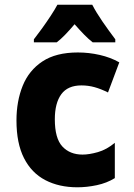

<svg xmlns="http://www.w3.org/2000/svg" viewBox="-20 -786 570 816"><path d="M309 10Q231 10 172.5 -20.5Q114 -51 82 -114Q50 -177 50 -274Q50 -356 76.5 -421.5Q103 -487 160.5 -525Q218 -563 311 -563Q358 -563 404 -552.5Q450 -542 487 -521L439 -393Q409 -408 382 -415.5Q355 -423 326 -423Q268 -423 240.5 -385.5Q213 -348 213 -279Q213 -198 245 -163.5Q277 -129 331 -129Q359 -129 396 -139.5Q433 -150 468 -179V-29Q434 -8 391.5 1Q349 10 309 10ZM124 -619Q139 -638 158.5 -665Q178 -692 196 -719.5Q214 -747 224 -766H372Q389 -733 415.5 -694.5Q442 -656 470 -619V-606H374Q356 -620 337.5 -639Q319 -658 297 -683Q275 -657 256 -637.5Q237 -618 221 -606H124Z"/></svg>

Font: Noto Sans Mono Condensed Black
Style: Regular
Weight: 900
Width: 3
Designer: Monotype Design Team
Foundry: Monotype Imaging Inc.
Version: Version 2.014